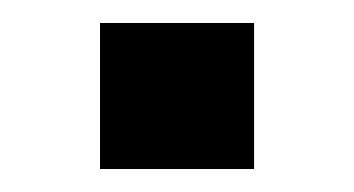

<svg xmlns="http://www.w3.org/2000/svg" viewBox="-20 -356 308 167"><path d="M67 -209V-336H201V-209Z"/></svg>

Font: Nunito Sans 8pt SemiBold
Style: Regular
Weight: 600
Version: Version 3.101;gftools[0.9.27]